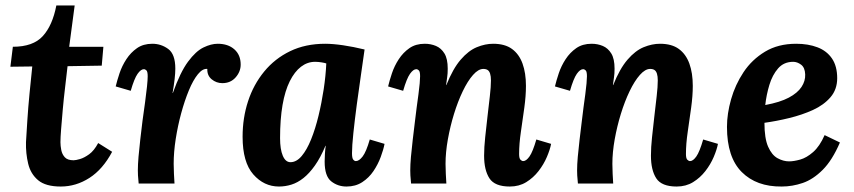

<svg xmlns="http://www.w3.org/2000/svg" viewBox="-20 -671 3121 702"><path d="M253 -651 233 -500H358L352 -431L227 -429Q223 -393 218 -351.5Q213 -310 209.5 -270.5Q206 -231 203.5 -199.5Q201 -168 201 -151Q201 -138 204 -122.5Q207 -107 217 -96Q227 -85 249 -85Q257 -85 272.5 -89.5Q288 -94 306 -107Q324 -120 339 -148L390 -116Q356 -52 307 -20.5Q258 11 202 11Q147 11 119.5 -12Q92 -35 83 -72.5Q74 -110 75 -151Q77 -185 80 -231.5Q83 -278 88 -329.5Q93 -381 98 -428L18 -427L27 -500Q101 -500 136.5 -539Q172 -578 186 -651Z M487 0Q485 -21 484.5 -29.5Q484 -38 484 -48Q484 -69 486.5 -98.5Q489 -128 493 -162Q497 -196 501 -229Q506 -265 510.5 -297.5Q515 -330 517.5 -355Q520 -380 520 -392Q520 -409 515.5 -413.5Q511 -418 506 -418Q495 -418 483 -401Q471 -384 458 -339L403 -355Q408 -376 417 -403Q426 -430 442 -454.5Q458 -479 481 -495Q504 -511 537 -511Q569 -511 595 -492Q621 -473 621 -420Q621 -404 618.5 -382Q616 -360 611 -331H612Q639 -407 667.5 -445.5Q696 -484 724 -497.5Q752 -511 776 -511Q814 -511 837 -490.5Q860 -470 860 -435Q860 -409 841.5 -388Q823 -367 793 -367Q771 -367 754 -381Q737 -395 738 -419Q721 -421 703.5 -399.5Q686 -378 670.5 -340.5Q655 -303 642.5 -257Q630 -211 622.5 -163Q615 -115 615 -72Q615 -59 616 -35.5Q617 -12 618 0Z M1169 -511Q1197 -511 1234.5 -505.5Q1272 -500 1313 -490Q1308 -453 1300 -399Q1292 -345 1284.5 -288.5Q1277 -232 1272 -184.5Q1267 -137 1267 -111Q1267 -93 1271.5 -87.5Q1276 -82 1281 -82Q1293 -82 1306 -99Q1319 -116 1332 -161L1386 -145Q1382 -124 1372 -97Q1362 -70 1345.5 -45.5Q1329 -21 1304.5 -5Q1280 11 1247 11Q1215 11 1191 -8Q1167 -27 1167 -80Q1167 -93 1168 -109Q1169 -125 1171 -138H1170Q1152 -95 1131.5 -66Q1111 -37 1089.5 -20Q1068 -3 1045.5 4Q1023 11 1000 11Q945 11 906 -33.5Q867 -78 867 -171Q867 -240 887 -301Q907 -362 946 -409.5Q985 -457 1041 -484Q1097 -511 1169 -511ZM1132 -445Q1104 -445 1080.5 -427Q1057 -409 1039.5 -374Q1022 -339 1013 -287Q1004 -235 1004 -166Q1004 -125 1014 -101.5Q1024 -78 1042 -78Q1064 -78 1083 -100.5Q1102 -123 1117.5 -161.5Q1133 -200 1144.5 -247.5Q1156 -295 1163.5 -344.5Q1171 -394 1173 -439Q1168 -441 1155.5 -443Q1143 -445 1132 -445Z M1844 11Q1789 11 1769.5 -19Q1750 -49 1750 -102Q1750 -132 1754 -169.5Q1758 -207 1762.5 -246Q1767 -285 1771 -319.5Q1775 -354 1775 -377Q1775 -392 1772 -401.5Q1769 -411 1763 -415Q1757 -419 1747 -419Q1729 -419 1709.5 -397Q1690 -375 1672 -337.5Q1654 -300 1640 -254.5Q1626 -209 1617.5 -161.5Q1609 -114 1609 -72Q1609 -59 1610 -35.5Q1611 -12 1612 0H1483Q1481 -21 1480.5 -29.5Q1480 -38 1480 -48Q1480 -69 1482.5 -97.5Q1485 -126 1489 -159.5Q1493 -193 1497 -226Q1500 -253 1503.5 -278.5Q1507 -304 1510 -326.5Q1513 -349 1514.5 -366Q1516 -383 1516 -392Q1516 -409 1511.5 -413.5Q1507 -418 1502 -418Q1491 -418 1479 -401Q1467 -384 1454 -339L1399 -355Q1404 -376 1413 -403Q1422 -430 1438 -454.5Q1454 -479 1477 -495Q1500 -511 1533 -511Q1555 -511 1574 -503Q1593 -495 1605 -475.5Q1617 -456 1617 -420Q1617 -401 1615 -389Q1613 -377 1611 -360H1612Q1636 -420 1664.5 -453Q1693 -486 1723.5 -498.5Q1754 -511 1783 -511Q1826 -511 1852 -492Q1878 -473 1890.5 -438.5Q1903 -404 1903 -357Q1903 -321 1897 -277Q1891 -233 1884.5 -189Q1878 -145 1878 -108Q1878 -92 1883 -87Q1888 -82 1893 -82Q1904 -82 1916 -99Q1928 -116 1941 -161L1995 -145Q1991 -124 1979.5 -97Q1968 -70 1949 -45.5Q1930 -21 1904 -5Q1878 11 1844 11Z M2454 11Q2399 11 2379.5 -19Q2360 -49 2360 -102Q2360 -132 2364 -169.5Q2368 -207 2372.5 -246Q2377 -285 2381 -319.5Q2385 -354 2385 -377Q2385 -392 2382 -401.5Q2379 -411 2373 -415Q2367 -419 2357 -419Q2339 -419 2319.5 -397Q2300 -375 2282 -337.5Q2264 -300 2250 -254.5Q2236 -209 2227.5 -161.5Q2219 -114 2219 -72Q2219 -59 2220 -35.5Q2221 -12 2222 0H2093Q2091 -21 2090.5 -29.5Q2090 -38 2090 -48Q2090 -69 2092.5 -97.5Q2095 -126 2099 -159.5Q2103 -193 2107 -226Q2110 -253 2113.5 -278.5Q2117 -304 2120 -326.5Q2123 -349 2124.5 -366Q2126 -383 2126 -392Q2126 -409 2121.5 -413.5Q2117 -418 2112 -418Q2101 -418 2089 -401Q2077 -384 2064 -339L2009 -355Q2014 -376 2023 -403Q2032 -430 2048 -454.5Q2064 -479 2087 -495Q2110 -511 2143 -511Q2165 -511 2184 -503Q2203 -495 2215 -475.5Q2227 -456 2227 -420Q2227 -401 2225 -389Q2223 -377 2221 -360H2222Q2246 -420 2274.5 -453Q2303 -486 2333.5 -498.5Q2364 -511 2393 -511Q2436 -511 2462 -492Q2488 -473 2500.5 -438.5Q2513 -404 2513 -357Q2513 -321 2507 -277Q2501 -233 2494.5 -189Q2488 -145 2488 -108Q2488 -92 2493 -87Q2498 -82 2503 -82Q2514 -82 2526 -99Q2538 -116 2551 -161L2605 -145Q2601 -124 2589.5 -97Q2578 -70 2559 -45.5Q2540 -21 2514 -5Q2488 11 2454 11Z M2891 -511Q2935 -511 2969 -498Q3003 -485 3022 -457Q3041 -429 3041 -385Q3041 -344 3016.5 -315.5Q2992 -287 2952.5 -269Q2913 -251 2866 -239.5Q2819 -228 2775 -222Q2775 -165 2788.5 -134.5Q2802 -104 2823 -92.5Q2844 -81 2865 -81Q2882 -81 2905.5 -87.5Q2929 -94 2953 -115Q2977 -136 2995 -177L3051 -150Q3023 -85 2988 -50Q2953 -15 2915 -2Q2877 11 2838 11Q2746 12 2692 -42Q2638 -96 2638 -207Q2638 -255 2653 -308Q2668 -361 2698.5 -407Q2729 -453 2777 -482Q2825 -511 2891 -511ZM2880 -445Q2846 -445 2825 -421Q2804 -397 2793 -360.5Q2782 -324 2778 -287Q2832 -297 2864 -314Q2896 -331 2910.5 -353Q2925 -375 2924 -399Q2923 -424 2909 -434.5Q2895 -445 2880 -445Z"/></svg>

Font: Lora
Style: Bold Italic
Weight: 700
Italic angle: -3°
Designer: Olga Karpushina, Alexei Vanyashin (Cyrillic)
Foundry: Cyreal
Version: Version 3.004